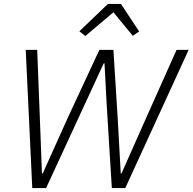

<svg xmlns="http://www.w3.org/2000/svg" viewBox="-20 -950 973 970"><path d="M213 0H143L110 -698H168L183 -310L192 -74H196L322 -354L482 -698H553L575 -346L590 -74H594L700 -313L872 -698H933L613 0H545L519 -421L508 -630H504L406 -418ZM525 -930H591L683 -791L651 -769L553 -888L411 -768L381 -792Z"/></svg>

Font: IBM Plex Sans Light
Style: Italic
Weight: 300
Italic angle: -11.31°
Designer: Mike Abbink, Paul van der Laan, Pieter van Rosmalen
Foundry: Bold Monday
Version: Version 3.201